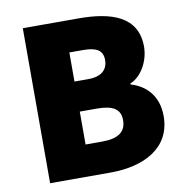

<svg xmlns="http://www.w3.org/2000/svg" viewBox="-75 -721 762 793"><g transform="rotate(-10 306.0 -325.0)"><path d="M72 0H326C466 0 582 -58 582 -192C582 -278 532 -326 470 -344V-348C520 -368 552 -432 552 -488C552 -616 442 -650 306 -650H72ZM244 -396V-518H302C358 -518 384 -502 384 -462C384 -422 358 -396 302 -396ZM244 -132V-270H314C382 -270 414 -252 414 -204C414 -156 382 -132 314 -132Z"/></g></svg>

Font: Source Sans Pro Black
Style: Regular
Weight: 900
Designer: Paul D. Hunt
Foundry: Adobe Systems Incorporated
Version: Version 3.006;hotconv 1.0.111;makeotfexe 2.5.65597